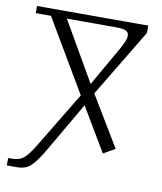

<svg xmlns="http://www.w3.org/2000/svg" viewBox="-81 -780 713 845"><g transform="rotate(10 275.5 -357.0)"><path d="M7 -33H16Q41 -33 56 -38Q71 -43 85 -57.5Q99 -72 118 -102L274 -360L84 -682H16V-714H513V-681L331 -379L466 -155L414 -125L298 -320L165 -91Q135 -41 112.5 -20.5Q90 0 53 0H7ZM408 -592Q421 -616 426.5 -629Q432 -642 432 -654Q432 -670 418.5 -676Q405 -682 379 -682H155L308 -417Z"/></g></svg>

Font: Noto Serif Georgian Light
Style: Regular
Weight: 300
Designer: Monotype Design team
Foundry: Monotype Imaging Inc.
Version: Version 1.000